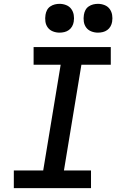

<svg xmlns="http://www.w3.org/2000/svg" viewBox="-20 -980 640 1000"><path d="M52 0V-92H205L296 -643H155V-735H557V-643H404L313 -92H454V0ZM490 -810Q472 -810 455.5 -816.5Q439 -823 429 -836.5Q419 -850 416.5 -867.5Q414 -885 417 -903Q419 -916 425 -927.5Q431 -939 442 -946.5Q453 -954 465.5 -957Q478 -960 490 -960Q508 -960 524.5 -953.5Q541 -947 551 -933.5Q561 -920 564 -902.5Q567 -885 564 -867Q562 -854 555.5 -842.5Q549 -831 538.5 -823.5Q528 -816 515.5 -813Q503 -810 490 -810ZM290 -810Q272 -810 255.5 -816.5Q239 -823 229 -836.5Q219 -850 216.5 -867.5Q214 -885 217 -903Q219 -916 225 -927.5Q231 -939 242 -946.5Q253 -954 265.5 -957Q278 -960 290 -960Q308 -960 324.5 -953.5Q341 -947 351 -933.5Q361 -920 364 -902.5Q367 -885 364 -867Q362 -854 355.5 -842.5Q349 -831 338.5 -823.5Q328 -816 315.5 -813Q303 -810 290 -810Z"/></svg>

Font: Iosevka Curly Slab SmBdEx
Style: Italic
Weight: 600
Width: 7
Italic angle: -9°
Monospace: yes
Designer: Belleve Invis
Foundry: Belleve Invis
Version: Version 11.1.0; ttfautohint (v1.8.3)